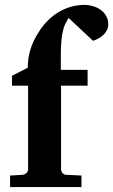

<svg xmlns="http://www.w3.org/2000/svg" viewBox="-20 -760 460 780"><path d="M419.9 -660.2Q419.9 -648.4 414.8 -638.2Q409.7 -627.9 401.1 -619.4Q392.6 -610.8 381.3 -604.5Q370.1 -598.1 357.9 -594.2L258.8 -687Q251.5 -675.8 245.4 -663.3Q239.3 -650.9 235.4 -633.5Q231.4 -616.2 229.2 -592.3Q227.1 -568.4 227.1 -534.2V-476.1H335.9V-412.1H228V-73.2Q228 -64 234.1 -56.9Q240.2 -49.8 250 -49.8L311 -46.9V0H21V-46.9L71.8 -49.8Q81.1 -50.8 87.6 -57.4Q94.2 -64 94.2 -73.2V-412.1H28.8V-452.1L92.8 -484.9Q92.8 -524.4 103.8 -559.6Q114.7 -594.7 136.2 -627.9Q150.9 -652.3 170.7 -672.9Q190.4 -693.4 214.4 -708.5Q238.3 -723.6 265.9 -731.9Q293.5 -740.2 324.2 -740.2Q338.9 -740.2 355.7 -735.6Q372.6 -731 387 -721.4Q401.4 -711.9 410.6 -696.5Q419.9 -681.2 419.9 -660.2Z"/></svg>

Font: Charis SIL Afr
Style: Bold
Weight: 700
Foundry: SIL International
Version: Version 5.000